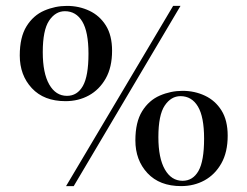

<svg xmlns="http://www.w3.org/2000/svg" viewBox="-20 -617 839 651"><path d="M204 14 567 -597H592L230 14ZM202 -274Q129 -274 88 -318Q47 -362 47 -429Q47 -491 70 -528Q93 -565 130 -581Q167 -597 207 -597Q248 -597 283 -580.5Q318 -564 339 -530.5Q360 -497 360 -445Q360 -389 338.5 -351Q317 -313 281.5 -293.5Q246 -274 202 -274ZM207 -292Q242 -292 261 -325.5Q280 -359 280 -435Q280 -509 259 -544Q238 -579 200 -579Q168 -579 146.5 -547Q125 -515 125 -440Q125 -369 147 -330.5Q169 -292 207 -292ZM594 14Q521 14 480 -30Q439 -74 439 -141Q439 -203 462 -240Q485 -277 522 -293Q559 -309 599 -309Q640 -309 675 -292.5Q710 -276 731 -242.5Q752 -209 752 -157Q752 -101 730.5 -63Q709 -25 673.5 -5.5Q638 14 594 14ZM599 -4Q634 -4 653 -37.5Q672 -71 672 -147Q672 -221 651 -256Q630 -291 592 -291Q560 -291 538.5 -259Q517 -227 517 -152Q517 -81 539 -42.5Q561 -4 599 -4Z"/></svg>

Font: Literata 72pt
Style: Regular
Weight: 400
Designer: Latin by Veronika Burian and Jose Scaglione. Greek by Irene Vlachou. Cyrillic by Vera Evstafieva.
Foundry: TypeTogether
Version: Version 3.002